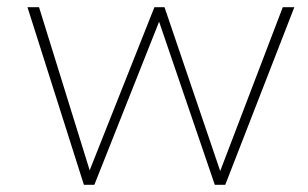

<svg xmlns="http://www.w3.org/2000/svg" viewBox="-20 -511 851 531"><path d="M762 -491H794L603 0H574L420 -451L241 0H212L56 -491H88L228 -40L407 -491H435L589 -38Z"/></svg>

Font: Livvic Thin
Style: Regular
Weight: 250
Designer: Jacques Le Bailly, Baron von Fonthausen
Version: Version 1.001; ttfautohint (v1.8.2)